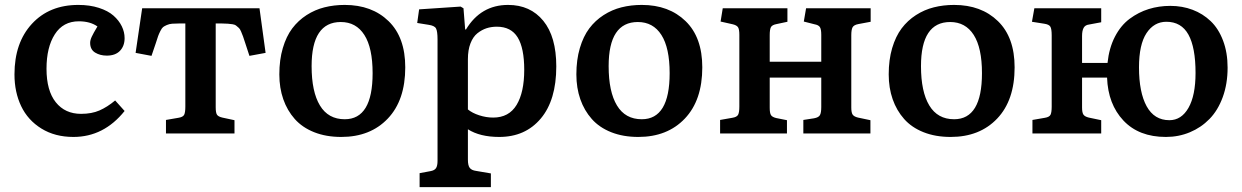

<svg xmlns="http://www.w3.org/2000/svg" viewBox="-20 -545 5071 784"><path d="M279.8 14.2Q204.6 14.2 149.2 -20Q93.8 -54.2 66.4 -111.6Q39.1 -168.9 39.1 -241.2Q39.1 -370.6 110.4 -447.8Q181.6 -524.9 299.8 -524.9Q346.7 -524.9 383.8 -512.9Q420.9 -501 443.4 -481.2Q465.8 -461.4 477.3 -437.7Q488.8 -414.1 488.8 -389.2Q488.8 -357.4 470 -337.6Q451.2 -317.9 416 -317.9Q388.7 -317.9 368.4 -330.3Q348.1 -342.8 348.1 -370.1Q348.1 -380.9 354.5 -394.8Q360.8 -408.7 377.9 -437Q348.1 -458 301.8 -458Q237.8 -458 203.9 -405Q169.9 -352.1 169.9 -264.2Q169.9 -174.8 207.8 -127.4Q245.6 -80.1 311 -80.1Q354.5 -80.1 386.2 -94Q418 -107.9 450.2 -134.8L488.8 -91.8Q403.8 14.2 279.8 14.2Z M657.7 0V-55.2L708.5 -64Q727.1 -66.9 731.9 -76.2Q736.8 -85.4 736.8 -109.9V-449.2H713.9Q695.3 -449.2 683.3 -448.2Q671.4 -447.3 661.4 -442.9Q651.4 -438.5 646.2 -434.6Q641.1 -430.7 635 -418.7Q628.9 -406.7 625.7 -397.7Q622.6 -388.7 615.7 -367.2L598.6 -316.9L533.7 -329.1L560.5 -511.2H1039.6L1064.5 -329.1L998.5 -316.9L981.4 -369.1Q975.6 -387.7 972.4 -396.2Q969.2 -404.8 964.6 -415.8Q960 -426.8 955.6 -430.7Q951.2 -434.6 945.1 -439.7Q939 -444.8 929.9 -446Q920.9 -447.3 910.4 -448.2Q899.9 -449.2 883.8 -449.2H860.8V-106.9Q860.8 -84.5 866 -76.7Q871.1 -68.8 887.7 -64.9L937.5 -54.2V0Z M1373.5 14.2Q1311.5 14.2 1262.9 -5.1Q1214.4 -24.4 1183.6 -59.1Q1152.8 -93.8 1136.7 -139.9Q1120.6 -186 1120.6 -241.2Q1120.6 -300.8 1134.8 -348.6Q1148.9 -396.5 1173.3 -429Q1197.8 -461.4 1231.9 -483.4Q1266.1 -505.4 1304.9 -515.1Q1343.8 -524.9 1387.7 -524.9Q1498.5 -524.9 1566.7 -458.7Q1634.8 -392.6 1634.8 -270Q1634.8 -135.7 1563.5 -60.8Q1492.2 14.2 1373.5 14.2ZM1387.7 -58.1Q1501.5 -58.1 1501.5 -246.1Q1501.5 -349.6 1467.8 -402.3Q1434.1 -455.1 1371.6 -455.1Q1252.4 -455.1 1252.4 -274.9Q1252.4 -170.4 1286.4 -114.3Q1320.3 -58.1 1387.7 -58.1Z M1693.4 219.2V162.1L1737.8 153.8Q1754.4 150.9 1760.5 141.4Q1766.6 131.8 1766.6 111.8V-383.8Q1766.6 -417 1760.5 -428.7Q1754.4 -440.4 1729.5 -443.8L1683.6 -451.2L1691.4 -506.8L1860.8 -518.1L1872.6 -511.2L1879.4 -424.8H1882.8Q1943.4 -524.9 2054.7 -524.9Q2145.5 -524.9 2198.5 -460Q2251.5 -395 2251.5 -273.9Q2251.5 -136.2 2188.2 -61Q2125 14.2 2018.6 14.2Q1939.9 14.2 1890.6 -17.1V106.9Q1890.6 130.9 1898.2 140.6Q1905.8 150.4 1923.8 152.8L1984.4 163.1V219.2ZM1993.7 -64.9Q2058.1 -64.9 2089.4 -116.5Q2120.6 -168 2120.6 -259.8Q2120.6 -348.6 2093.8 -392.3Q2066.9 -436 2008.8 -436Q1986.3 -436 1966.8 -429.7Q1947.3 -423.3 1929.4 -409.2Q1911.6 -395 1901.1 -367.9Q1890.6 -340.8 1890.6 -303.2V-98.1Q1908.2 -83.5 1936.8 -74.2Q1965.3 -64.9 1993.7 -64.9Z M2586.4 14.2Q2524.4 14.2 2475.8 -5.1Q2427.2 -24.4 2396.5 -59.1Q2365.7 -93.8 2349.6 -139.9Q2333.5 -186 2333.5 -241.2Q2333.5 -300.8 2347.7 -348.6Q2361.8 -396.5 2386.2 -429Q2410.6 -461.4 2444.8 -483.4Q2479 -505.4 2517.8 -515.1Q2556.6 -524.9 2600.6 -524.9Q2711.4 -524.9 2779.5 -458.7Q2847.7 -392.6 2847.7 -270Q2847.7 -135.7 2776.4 -60.8Q2705.1 14.2 2586.4 14.2ZM2600.6 -58.1Q2714.4 -58.1 2714.4 -246.1Q2714.4 -349.6 2680.7 -402.3Q2647 -455.1 2584.5 -455.1Q2465.3 -455.1 2465.3 -274.9Q2465.3 -170.4 2499.3 -114.3Q2533.2 -58.1 2600.6 -58.1Z M2920.4 0V-55.2L2970.2 -64Q2988.8 -66.9 2993.9 -76.4Q2999 -85.9 2999 -109.9V-402.8Q2999 -425.3 2993.7 -433.6Q2988.3 -441.9 2972.2 -445.8L2922.4 -457L2931.2 -511.2H3195.3V-456.1L3151.4 -446.8Q3132.8 -443.4 3127.9 -434.1Q3123 -424.8 3123 -400.9V-293H3333.5V-402.8Q3333.5 -425.8 3327.9 -434.3Q3322.3 -442.9 3306.2 -445.8L3262.2 -457L3271.5 -511.2H3535.2V-456.1L3485.4 -446.8Q3466.8 -443.4 3461.4 -433.6Q3456.1 -423.8 3456.1 -400.9V-106Q3456.1 -85 3461.7 -76.9Q3467.3 -68.8 3483.4 -64.9L3534.2 -54.2V0H3260.3V-55.2L3304.2 -62Q3322.8 -65.4 3328.1 -75Q3333.5 -84.5 3333.5 -107.9V-228H3123V-105Q3123 -83 3128.2 -75Q3133.3 -66.9 3149.4 -63L3193.4 -54.2V0Z M3861.8 14.2Q3799.8 14.2 3751.2 -5.1Q3702.6 -24.4 3671.9 -59.1Q3641.1 -93.8 3625 -139.9Q3608.9 -186 3608.9 -241.2Q3608.9 -300.8 3623 -348.6Q3637.2 -396.5 3661.6 -429Q3686 -461.4 3720.2 -483.4Q3754.4 -505.4 3793.2 -515.1Q3832 -524.9 3876 -524.9Q3986.8 -524.9 4054.9 -458.7Q4123 -392.6 4123 -270Q4123 -135.7 4051.8 -60.8Q3980.5 14.2 3861.8 14.2ZM3876 -58.1Q3989.7 -58.1 3989.7 -246.1Q3989.7 -349.6 3956.1 -402.3Q3922.4 -455.1 3859.9 -455.1Q3740.7 -455.1 3740.7 -274.9Q3740.7 -170.4 3774.7 -114.3Q3808.6 -58.1 3876 -58.1Z M4740.7 14.2Q4630.4 14.2 4567.4 -52.7Q4504.4 -119.6 4500.5 -228H4398.4V-106Q4398.4 -85 4404.1 -76.9Q4409.7 -68.8 4425.8 -64.9L4476.6 -54.2V0H4195.8V-55.2L4246.6 -64Q4264.6 -66.9 4269.5 -76.2Q4274.4 -85.4 4274.4 -109.9V-400.9Q4274.4 -426.8 4269 -436Q4263.7 -445.3 4243.7 -448.2L4193.8 -456.1L4203.6 -511.2H4476.6V-454.1L4426.8 -444.8Q4411.1 -442.9 4404.8 -431.2Q4398.4 -419.4 4398.4 -397.9V-288.1H4502.4Q4508.8 -349.1 4532.7 -395.3Q4556.6 -441.4 4592.8 -468.3Q4628.9 -495.1 4670.7 -508.1Q4712.4 -521 4758.8 -521Q4807.6 -521 4849.6 -505.1Q4891.6 -489.3 4923.6 -458.7Q4955.6 -428.2 4974.1 -379.4Q4992.7 -330.6 4992.7 -269Q4992.7 -202.6 4972.9 -148.4Q4953.1 -94.2 4918.7 -59.1Q4884.3 -23.9 4838.6 -4.9Q4793 14.2 4740.7 14.2ZM4754.9 -54.2Q4804.2 -54.2 4833 -104.7Q4861.8 -155.3 4861.8 -247.1Q4861.8 -351.1 4832.8 -403.6Q4803.7 -456.1 4742.7 -456.1Q4692.4 -456.1 4661.6 -409.7Q4630.9 -363.3 4630.9 -270Q4630.9 -168 4662.1 -111.1Q4693.4 -54.2 4754.9 -54.2Z"/></svg>

Font: Literata Book SemiBold
Style: Regular
Weight: 600
Designer: Latin by Veronika Burian and Jose Scaglione. Greek by Irene Vlachou. Cyrillic by Vera Evstafieva
Foundry: TypeTogether
Version: Version 2.003;PS 002.003;hotconv 1.0.88;makeotf.lib2.5.64775